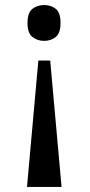

<svg xmlns="http://www.w3.org/2000/svg" viewBox="-20 -561 355 761"><path d="M179 -321 224 180H87L132 -321ZM155 -541Q182 -541 201 -526Q220 -511 220 -470Q220 -430 201 -414.5Q182 -399 155 -399Q128 -399 108.5 -414.5Q89 -430 89 -470Q89 -511 108.5 -526Q128 -541 155 -541Z"/></svg>

Font: Noto Serif Khmer Condensed SemiBold
Style: Regular
Weight: 600
Width: 3
Designer: Danh Hong and the Monotype Design Team
Foundry: Monotype Imaging Inc.
Version: Version 2.004; ttfautohint (v1.8.4.7-5d5b)